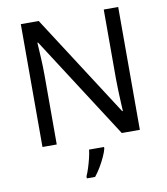

<svg xmlns="http://www.w3.org/2000/svg" viewBox="-99 -796 957 1099"><g transform="rotate(-10 380.0 -246.5)"><path d="M663 0H558L176 -593H172Q174 -558 177 -506Q180 -454 180 -399V0H97V-714H201L582 -123H586Q585 -139 583.5 -171Q582 -203 580.5 -241Q579 -279 579 -311V-714H663ZM444 70Q440 88 427.5 115.5Q415 143 398.5 171Q382 199 364 221H316V209Q324 192 332.5 165.5Q341 139 348 110.5Q355 82 357 61H444Z"/></g></svg>

Font: Noto Sans Hebrew Droid
Style: Regular
Weight: 400
Designer: Monotype Design Team
Foundry: Monotype Imaging Inc.
Version: Version 1.100